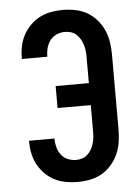

<svg xmlns="http://www.w3.org/2000/svg" viewBox="-53 -785 607 835"><g transform="rotate(-5 250.0 -367.5)"><path d="M253 8Q227 8 201.5 3.5Q176 -1 153 -12.5Q130 -24 111.5 -42.5Q93 -61 80.5 -83.5Q68 -106 62.5 -131.5Q57 -157 57 -183V-189H168V-186Q168 -168 173 -150Q178 -132 189 -117.5Q200 -103 217.5 -95.5Q235 -88 253 -88Q267 -88 280 -92Q293 -96 303 -105Q313 -114 320 -126Q327 -138 331 -151Q335 -164 336.5 -177.5Q338 -191 338 -205V-320H193V-416H338V-530Q338 -544 336.5 -557.5Q335 -571 331 -584Q327 -597 320 -609Q313 -621 303 -630Q293 -639 280 -643Q267 -647 253 -647Q235 -647 217.5 -639.5Q200 -632 189 -617.5Q178 -603 173 -585Q168 -567 168 -549V-546H57V-552Q57 -578 62.5 -603.5Q68 -629 80.5 -651.5Q93 -674 111.5 -692.5Q130 -711 153 -722.5Q176 -734 201.5 -738.5Q227 -743 253 -743Q280 -743 307.5 -737.5Q335 -732 358.5 -718.5Q382 -705 400.5 -683.5Q419 -662 430 -637Q441 -612 445 -584.5Q449 -557 449 -530V-205Q449 -178 445 -150.5Q441 -123 430 -98Q419 -73 400.5 -51.5Q382 -30 358.5 -16.5Q335 -3 307.5 2.5Q280 8 253 8Z"/></g></svg>

Font: Iosevka Term
Style: Bold
Weight: 700
Monospace: yes
Designer: Belleve Invis
Foundry: Belleve Invis
Version: Version 30.0.1